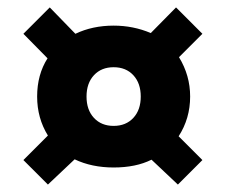

<svg xmlns="http://www.w3.org/2000/svg" viewBox="-20 -598 609 517"><path d="M183 -507Q229 -529 286 -529Q339 -529 386 -509L454 -578L525 -507L462 -444Q492 -395 492 -338Q492 -279 461 -231L525 -167L459 -101L388 -168Q346 -147 286 -147Q227 -147 181 -169L109 -101L43 -167L109 -233Q80 -280 80 -338Q80 -397 108 -441L43 -507L114 -578ZM233 -280.5Q253 -259 286 -259Q319 -259 339 -280.5Q359 -302 359 -338Q359 -374 339 -395.5Q319 -417 286 -417Q253 -417 233 -395.5Q213 -374 213 -338Q213 -302 233 -280.5Z"/></svg>

Font: Raleway-v4020 Black
Style: Regular
Weight: 900
Designer: Matt McInerney, Pablo Impallari, Rodrigo Fuenzalida
Foundry: Matt McInerney, Pablo Impallari, Rodrigo Fuenzalida
Version: Version 4.020;PS 004.020;hotconv 1.0.88;makeotf.lib2.5.64775